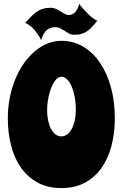

<svg xmlns="http://www.w3.org/2000/svg" viewBox="-20 -932 629 983"><path d="M567.9 -327.1Q567.9 -252.9 551.3 -187.7Q534.7 -122.6 501 -74Q467.3 -25.4 415.8 2.7Q364.3 30.8 293.9 30.8Q224.1 30.8 172.6 2.7Q121.1 -25.4 87.2 -74Q53.2 -122.6 36.6 -187.7Q20 -252.9 20 -327.1Q20 -381.8 30.3 -432.6Q40.5 -483.4 58.6 -527.3Q76.7 -571.3 102.1 -607.4Q127.4 -643.6 158 -669.2Q188.5 -694.8 222.9 -709Q257.3 -723.1 293.9 -723.1Q355.5 -723.1 406 -693.1Q456.5 -663.1 492.4 -609.9Q528.3 -556.6 548.1 -484.4Q567.9 -412.1 567.9 -327.1ZM368.2 -369.1Q368.2 -405.8 362.3 -436.8Q356.4 -467.8 346.4 -490.5Q336.4 -513.2 322.8 -526.1Q309.1 -539.1 293.9 -539.1Q279.3 -539.1 266.1 -523.7Q252.9 -508.3 242.9 -483.9Q232.9 -459.5 227.1 -429.2Q221.2 -398.9 221.2 -369.1Q221.2 -340.3 226.3 -315.7Q231.4 -291 240.7 -272.9Q250 -254.9 263.4 -244.4Q276.9 -233.9 293.9 -233.9Q310.5 -233.9 324.5 -244.4Q338.4 -254.9 347.9 -272.9Q357.4 -291 362.8 -315.7Q368.2 -340.3 368.2 -369.1ZM478 -825.2Q464.8 -809.1 452.9 -795.9Q440.9 -782.7 427.7 -773.4Q414.6 -764.2 398.9 -759Q383.3 -753.9 362.8 -753.9Q345.7 -753.9 334 -760Q322.3 -766.1 311.5 -773.4Q300.8 -780.8 289.3 -786.9Q277.8 -793 261.7 -793Q246.1 -793 234.1 -787.4Q222.2 -781.7 213.6 -772.2Q205.1 -762.7 199.5 -750.7Q193.8 -738.8 190.9 -726.1Q176.8 -754.9 156.7 -778.8Q136.7 -802.7 108.9 -814.9Q127 -834.5 141.4 -849.1Q155.8 -863.8 170.4 -873.3Q185.1 -882.8 201.2 -887.5Q217.3 -892.1 238.8 -892.1Q253.9 -892.1 266.4 -886.2Q278.8 -880.4 290 -873.5Q301.3 -866.7 311.5 -860.8Q321.8 -855 333 -855Q343.8 -855 352.8 -860.4Q361.8 -865.7 368.4 -874Q375 -882.3 379.2 -892.3Q383.3 -902.3 384.8 -912.1Q392.6 -901.9 403.8 -889.2Q415 -876.5 427.5 -864Q439.9 -851.6 453.1 -841.1Q466.3 -830.6 478 -825.2Z"/></svg>

Font: Spicy Rice
Style: Regular
Weight: 400
Version: Version 1.000